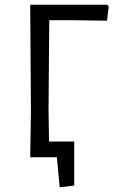

<svg xmlns="http://www.w3.org/2000/svg" viewBox="-20 -661 500 807"><path d="M437 -633 430 -574 294 -576H187L184 -200L186 -66H292V119L231 126L219 0H107L110 -193L107 -641H431Z"/></svg>

Font: Alegreya Sans
Style: Regular
Weight: 400
Designer: Juan Pablo del Peral
Foundry: Huerta Tipografica
Version: Version 2.008; ttfautohint (v1.6)